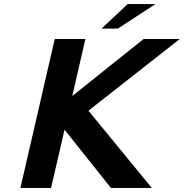

<svg xmlns="http://www.w3.org/2000/svg" viewBox="-20 -920 900 940"><path d="M230 0H80L248 -729H398L334 -450L683 -729H860L413 -378L723 0H523L296 -285ZM741 -900 557 -780H477L605 -900Z"/></svg>

Font: Miedinger
Style: Bold-Italic
Weight: 700
Italic angle: -13°
Version: Version 001.000